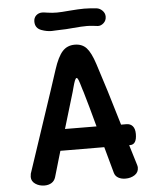

<svg xmlns="http://www.w3.org/2000/svg" viewBox="-60 -946 815 1007"><g transform="rotate(-5 347.5 -442.5)"><path d="M626 -57Q629 -48 629 -41Q629 -16 608.5 -2.5Q588 11 560 11Q538 11 522 2Q506 -7 501 -25L463 -163L232 -164Q225 -140 218.5 -118.5Q212 -97 207 -79L192 -28Q186 -9 170.5 0.5Q155 10 134 10Q106 10 85.5 -4Q65 -18 65 -41Q65 -46 67 -58Q67 -58 209 -484L244 -591Q265 -656 290 -684Q315 -712 355 -712Q394 -712 417 -687Q440 -662 460 -600Q503 -470 561 -273H589Q610 -273 622 -259Q634 -245 634 -218Q634 -162 599 -162H594ZM432 -275Q402 -387 380 -461Q378 -468 376 -473Q374 -478 373 -483Q365 -511 360 -524Q355 -537 350 -537Q345 -537 340 -524Q335 -511 330 -492Q325 -472 323 -466L266 -276ZM241 -794Q215 -794 188 -804Q155 -816 155 -851Q155 -871 168 -883Q181 -895 200 -895Q208 -895 230 -891.5Q252 -888 277 -888Q299 -888 343 -892Q393 -896 421 -896Q444 -896 486 -892Q503 -890 516.5 -876.5Q530 -863 530 -845Q530 -824 515.5 -811Q501 -798 485 -799Q477 -800 459.5 -802Q442 -804 427 -804Q399 -804 355 -800Q313 -796 288 -796Q274 -796 262.5 -795Q251 -794 241 -794Z"/></g></svg>

Font: Mali SemiBold
Style: Regular
Weight: 600
Designer: Kitiyaporn Chalermlarp | Katatrad Aksorn Co.,Ltd.
Foundry: Cadson Demak Co.,Ltd.
Version: Version 1.000; ttfautohint (v1.6)